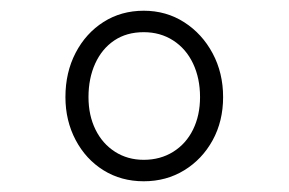

<svg xmlns="http://www.w3.org/2000/svg" viewBox="-20 -730 538 358"><path d="M248 -392Q206 -392 173 -412.5Q140 -433 121 -469Q102 -505 102 -549Q102 -595 121 -631.5Q140 -668 173 -689Q206 -710 248 -710Q290 -710 323.5 -688.5Q357 -667 376.5 -630.5Q396 -594 396 -549Q396 -504 376.5 -468.5Q357 -433 323.5 -412.5Q290 -392 248 -392ZM248 -432Q279 -432 303 -447Q327 -462 340 -488.5Q353 -515 353 -549Q353 -584 340 -611.5Q327 -639 303 -654.5Q279 -670 248 -670Q216 -670 193 -654.5Q170 -639 157.5 -611.5Q145 -584 145 -549Q145 -515 158 -488.5Q171 -462 194.5 -447Q218 -432 248 -432Z"/></svg>

Font: Lexend Peta ExtraLight
Style: Regular
Weight: 250
Version: Version 1.007